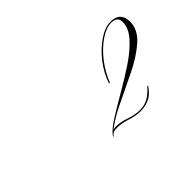

<svg xmlns="http://www.w3.org/2000/svg" viewBox="-46 -523 458 458"><g transform="rotate(-45 183.0 -294.0)"><path d="M366 -362Q366 -335 341.5 -313.5Q317 -292 281 -274.5Q245 -257 210.5 -240.5Q176 -224 155 -207Q159 -209 165 -209Q180 -209 199 -202.5Q218 -196 233 -196Q248 -196 260.5 -202.5Q273 -209 287 -225L288 -223Q277 -206 263 -199.5Q249 -193 233 -193Q217 -193 198.5 -199Q180 -205 164 -205Q156 -205 151.5 -202.5Q147 -200 144 -195V-198Q153 -211 177 -226Q201 -241 230.5 -258Q260 -275 288 -293.5Q316 -312 334.5 -332.5Q353 -353 353 -374Q353 -392 332 -392Q315 -392 294.5 -378Q274 -364 256.5 -341.5Q239 -319 229 -293H226Q235 -320 253 -343Q271 -366 292.5 -380.5Q314 -395 332 -395Q366 -395 366 -362Z"/></g></svg>

Font: Ballet 72pt
Style: Regular
Weight: 400
Designer: Maximiliano R. Sproviero
Foundry: Omnibus-Type
Version: Version 1.100; ttfautohint (v1.8.3)